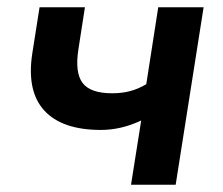

<svg xmlns="http://www.w3.org/2000/svg" viewBox="-20 -509 614 529"><path d="M341 0 369 -177Q314 -151 258 -151Q151 -151 102 -204.5Q53 -258 69 -362L89 -489H214L196 -373Q186 -309 207.5 -280.5Q229 -252 289 -252Q316 -252 338.5 -258Q361 -264 383 -277L416 -489H541L464 0Z"/></svg>

Font: Nunito Sans
Style: Bold Italic
Weight: 700
Italic angle: -9°
Designer: Vernon Adams
Foundry: Vernon Adams
Version: Version 3.006; ttfautohint (v1.8.3)